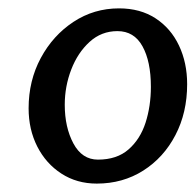

<svg xmlns="http://www.w3.org/2000/svg" viewBox="-20 -796 467 459"><path d="M211.4 -357.1Q163.6 -357.1 126.8 -381Q89.9 -404.9 69.1 -445.7Q48.4 -486.5 48.4 -537Q48.4 -603.2 77.5 -657.3Q106.6 -711.4 155.6 -743.7Q204.6 -776 264.5 -776Q315.5 -776 352 -752.1Q388.5 -728.2 407.9 -687.1Q427.4 -645.9 427.4 -594.7Q427.4 -526.8 399.4 -473.1Q371.4 -419.3 322.5 -388.2Q273.5 -357.1 211.4 -357.1ZM214.1 -414.4Q259.5 -414.4 287.3 -438.8Q315.2 -463.2 328 -502.8Q340.7 -542.5 340.7 -588.4Q340.7 -649.2 320.6 -685.4Q300.6 -721.6 260.8 -721.6Q222.3 -721.6 194.1 -695.8Q165.8 -670 150.3 -629.7Q134.8 -589.4 134.8 -545.6Q134.8 -491.7 155.5 -453Q176.2 -414.4 214.1 -414.4Z"/></svg>

Font: Merriweather Sans Variable Regular
Style: Italic
Weight: 300
Italic angle: -8°
Designer: Eben Sorkin
Foundry: Eben Sorkin
Version: Version 2.001